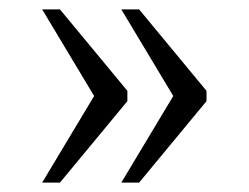

<svg xmlns="http://www.w3.org/2000/svg" viewBox="-20 -475 531 410"><path d="M239 -85H277L421 -259V-281L277 -455H239L350 -270ZM70 -85H108L252 -259V-281L108 -455H70L181 -270Z"/></svg>

Font: Noto Serif Light
Style: Regular
Weight: 300
Designer: Monotype Design Team
Foundry: Monotype Imaging Inc.
Version: Version 2.013